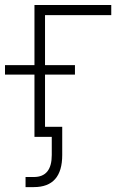

<svg xmlns="http://www.w3.org/2000/svg" viewBox="-76 -556 492 780"><path d="M376 -535.6V-494.6H106.9V0H64V-535.6ZM-55.7 -252.9V-291.5H228.5V-252.9ZM61.5 204.1H27.8V163.1H61.5Q134.3 163.1 134.3 73.7V0H86.9V-41H176.8V73.7Q176.8 204.1 61.5 204.1Z"/></svg>

Font: Inter Display Extra Light
Style: Regular
Weight: 200
Designer: Rasmus Andersson
Foundry: rsms
Version: Version 4.000;git-4fc901f